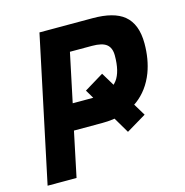

<svg xmlns="http://www.w3.org/2000/svg" viewBox="-101 -770 831 864"><g transform="rotate(-15 314.0 -338.0)"><path d="M150.4 0H15.6L158.7 -675.8H406.7Q504.9 -675.8 551.8 -637.7Q602.5 -596.2 602.5 -505.9Q602.5 -432.6 580.1 -372.6Q552.2 -299.8 495.6 -257.8Q429.2 -209 326.7 -209H194.3ZM314.5 -329.1Q397.5 -329.1 432.1 -375.5Q459.5 -412.6 459.5 -487.8Q459.5 -523.4 439.2 -539.8Q418.9 -556.2 371.6 -556.2H268.6L220.7 -329.1ZM427.7 -140.6 293 -368.7 382.8 -423.3 520 -195.8Z"/></g></svg>

Font: Cadman
Style: Bold Italic
Weight: 700
Italic angle: -12°
Designer: Paul James MIller
Foundry: High-Logic / Made with FontCreator
Version: Version 2.114;March 28, 2021;FontCreator 13.0.0.2683 64-bit